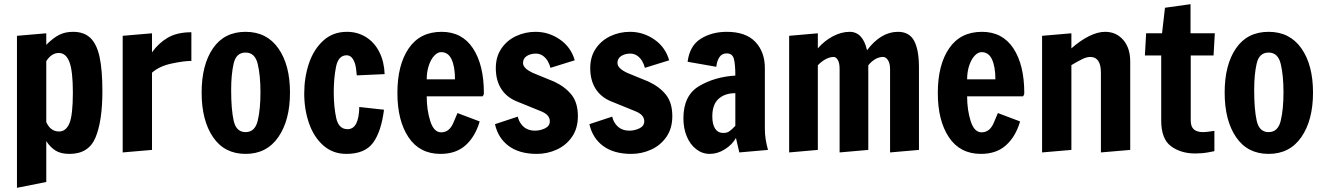

<svg xmlns="http://www.w3.org/2000/svg" viewBox="-20 -722 6325 917"><path d="M61 -551 201 -563V-508Q234 -541 262.5 -555.5Q291 -570 329 -570Q381 -570 411.5 -541Q442 -512 455.5 -450.5Q469 -389 469 -286Q469 -145 436.5 -66Q404 13 312 13Q270 13 245 -3Q220 -19 201 -48V147L61 175ZM328 -280Q328 -383 311.5 -426Q295 -469 261 -469Q226 -469 201 -430V-139Q221 -94 262 -94Q295 -94 311.5 -133Q328 -172 328 -280Z M566 -551 706 -563V-472Q736 -515 780.5 -541.5Q825 -568 894 -568V-431Q858 -431 799.5 -418.5Q741 -406 706 -375V-6L566 6Z M943 -280Q943 -412 997 -491Q1051 -570 1153 -570Q1254 -570 1309.5 -491Q1365 -412 1365 -280Q1365 -148 1309.5 -67.5Q1254 13 1153 13Q1052 13 997.5 -67Q943 -147 943 -280ZM1224 -281Q1224 -361 1211 -416Q1198 -471 1153 -471Q1108 -471 1096 -419Q1084 -367 1084 -292Q1084 -200 1096 -145.5Q1108 -91 1153 -91Q1198 -91 1211 -146Q1224 -201 1224 -281Z M1433 -276Q1433 -352 1455.5 -419Q1478 -486 1524 -528Q1570 -570 1637 -570Q1688 -570 1728.5 -544.5Q1769 -519 1792 -473Q1815 -427 1817 -368L1684 -362Q1684 -366 1680.5 -394Q1677 -422 1665.5 -440Q1654 -458 1636 -458Q1596 -458 1585 -403.5Q1574 -349 1574 -281Q1574 -214 1585.5 -159.5Q1597 -105 1640 -105Q1694 -105 1696 -211L1814 -198Q1801 -94 1762 -40.5Q1723 13 1634 13Q1570 13 1524.5 -27Q1479 -67 1456 -133Q1433 -199 1433 -276Z M1878 -278Q1878 -412 1932 -491Q1986 -570 2089 -570Q2187 -570 2239 -491Q2291 -412 2291 -278Q2291 -270 2288 -266.5Q2285 -263 2285 -262H2018Q2018 -197 2035 -143.5Q2052 -90 2087 -90Q2126 -90 2145 -135Q2164 -180 2165 -182L2271 -142Q2250 -70 2204 -28.5Q2158 13 2084 13Q1984 13 1931 -66.5Q1878 -146 1878 -278ZM2153 -343Q2153 -403 2137 -438Q2121 -473 2087 -473Q2070 -473 2054 -456Q2038 -439 2028 -409Q2018 -379 2018 -343Z M2344 -129 2453 -165Q2457 -146 2468 -131Q2491 -98 2535 -98Q2560 -98 2583 -109Q2606 -120 2606 -143Q2606 -174 2563 -191L2445 -239Q2398 -259 2373 -299Q2348 -339 2348 -397Q2348 -451 2374.5 -490Q2401 -529 2444.5 -549.5Q2488 -570 2538 -570Q2601 -570 2654 -533.5Q2707 -497 2725 -434L2609 -398Q2605 -415 2595 -432Q2573 -466 2539 -466Q2514 -466 2496 -454.5Q2478 -443 2478 -421Q2478 -395 2527 -373L2627 -332Q2680 -307 2710 -269Q2740 -231 2740 -167Q2740 -109 2712 -68.5Q2684 -28 2639 -7.5Q2594 13 2544 13Q2461 13 2410 -24.5Q2359 -62 2344 -129Z M2795 -129 2904 -165Q2908 -146 2919 -131Q2942 -98 2986 -98Q3011 -98 3034 -109Q3057 -120 3057 -143Q3057 -174 3014 -191L2896 -239Q2849 -259 2824 -299Q2799 -339 2799 -397Q2799 -451 2825.5 -490Q2852 -529 2895.5 -549.5Q2939 -570 2989 -570Q3052 -570 3105 -533.5Q3158 -497 3176 -434L3060 -398Q3056 -415 3046 -432Q3024 -466 2990 -466Q2965 -466 2947 -454.5Q2929 -443 2929 -421Q2929 -395 2978 -373L3078 -332Q3131 -307 3161 -269Q3191 -231 3191 -167Q3191 -109 3163 -68.5Q3135 -28 3090 -7.5Q3045 13 2995 13Q2912 13 2861 -24.5Q2810 -62 2795 -129Z M3244 -157Q3244 -266 3318.5 -310.5Q3393 -355 3492 -361Q3492 -415 3485 -441Q3478 -467 3451 -467Q3428 -467 3416 -449Q3404 -431 3401 -403L3264 -427Q3274 -504 3327 -537Q3380 -570 3451 -570Q3542 -570 3587.5 -522Q3633 -474 3633 -397V-106Q3633 -59 3648 -6L3511 6L3495 -63Q3477 -31 3442 -9Q3407 13 3370 13Q3334 13 3305 -9.5Q3276 -32 3260 -70.5Q3244 -109 3244 -157ZM3492 -121V-277Q3442 -277 3412 -250Q3382 -223 3382 -166Q3382 -128 3395.5 -107.5Q3409 -87 3435 -87Q3452 -87 3463.5 -95Q3475 -103 3492 -121Z M3749 -551 3886 -563V-491Q3917 -527 3957.5 -548.5Q3998 -570 4038 -570Q4101 -570 4121 -482Q4187 -570 4269 -570Q4323 -570 4346 -527Q4369 -484 4369 -399V-6L4231 6V-392Q4231 -419 4221 -434.5Q4211 -450 4198 -450Q4177 -450 4158.5 -438.5Q4140 -427 4127 -410V-6L3990 6V-393Q3990 -421 3981.5 -435.5Q3973 -450 3962 -450Q3942 -450 3921 -438Q3900 -426 3886 -410V-6L3749 6Z M4459 -278Q4459 -412 4513 -491Q4567 -570 4670 -570Q4768 -570 4820 -491Q4872 -412 4872 -278Q4872 -270 4869 -266.5Q4866 -263 4866 -262H4599Q4599 -197 4616 -143.5Q4633 -90 4668 -90Q4707 -90 4726 -135Q4745 -180 4746 -182L4852 -142Q4831 -70 4785 -28.5Q4739 13 4665 13Q4565 13 4512 -66.5Q4459 -146 4459 -278ZM4734 -343Q4734 -403 4718 -438Q4702 -473 4668 -473Q4651 -473 4635 -456Q4619 -439 4609 -409Q4599 -379 4599 -343Z M4957 -551 5097 -563V-491Q5140 -529 5181.5 -549.5Q5223 -570 5258 -570Q5311 -570 5344.5 -531.5Q5378 -493 5378 -428V-6L5238 6V-375Q5238 -450 5187 -450Q5170 -450 5149.5 -440Q5129 -430 5097 -411V-6L4957 6Z M5526 -146V-457H5448L5454 -563H5530L5544 -685L5666 -702V-563H5782L5776 -457H5667V-147Q5667 -117 5682 -104Q5697 -91 5726 -91Q5742 -91 5780 -97V0Q5776 1 5748.5 6Q5721 11 5688 11Q5620 11 5573 -23.5Q5526 -58 5526 -146Z M5829 -280Q5829 -412 5883 -491Q5937 -570 6039 -570Q6140 -570 6195.5 -491Q6251 -412 6251 -280Q6251 -148 6195.5 -67.5Q6140 13 6039 13Q5938 13 5883.5 -67Q5829 -147 5829 -280ZM6110 -281Q6110 -361 6097 -416Q6084 -471 6039 -471Q5994 -471 5982 -419Q5970 -367 5970 -292Q5970 -200 5982 -145.5Q5994 -91 6039 -91Q6084 -91 6097 -146Q6110 -201 6110 -281Z"/></svg>

Font: Francois One
Style: Regular
Weight: 400
Designer: Vernon Adams
Foundry: Vernon Adams
Version: Version 2.000